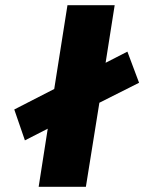

<svg xmlns="http://www.w3.org/2000/svg" viewBox="-20 -720 556 740"><path d="M516 -401 471 -521 387 -478 422 -700H240L189 -377L35 -298L76 -179L164 -224L129 0H311L363 -324Z"/></svg>

Font: Arthouse Owned Black
Style: Italic
Weight: 900
Italic angle: -10°
Designer: Jeremy Tribby
Foundry: Tribby Type
Version: Version 1.000;PS 001.000;hotconv 1.0.88;makeotf.lib2.5.64775